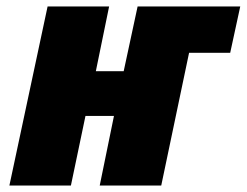

<svg xmlns="http://www.w3.org/2000/svg" viewBox="-20 -573 762 593"><path d="M127 -553H317L276 -353H362L405 -553H722L691 -410H564L478 0H288L332 -215H244L199 0H9Z"/></svg>

Font: Noto Sans Display Black
Style: Italic
Weight: 900
Italic angle: -12°
Designer: Monotype Design team
Foundry: Monotype Imaging Inc.
Version: Version 1.000